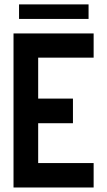

<svg xmlns="http://www.w3.org/2000/svg" viewBox="-20 -832 474 852"><path d="M64.5 -748V-812.5H373V-748ZM40 0V-683.6H395.5V-576.2H149.4V-394.5H303.7V-285.2H149.4V-108.4H395.5V0Z"/></svg>

Font: Post No Bills Colombo
Style: Bold
Weight: 700
Designer: Kosala Senevirathne, Siva Puranthara, Lasantha Premarathna, Tharique Azeez
Foundry: Mooniak
Version: Version 1.220 ; ttfautohint (v1.6)